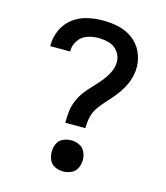

<svg xmlns="http://www.w3.org/2000/svg" viewBox="-112 -829 800 923"><g transform="rotate(15 288.0 -367.5)"><path d="M238 -221H338Q338 -249 344 -276.5Q350 -304 366.5 -327Q383 -350 402 -370.5Q421 -391 439 -413Q457 -435 471 -459.5Q485 -484 493 -511.5Q501 -539 501 -567Q501 -606 484 -642.5Q467 -679 435 -702.5Q403 -726 364.5 -734.5Q326 -743 287 -743Q248 -743 209 -734Q170 -725 138.5 -701Q107 -677 90 -640.5Q73 -604 73 -564V-558H173Q172 -559 172 -561Q172 -589 188.5 -613.5Q205 -638 232 -647Q259 -656 287 -656Q314 -656 341 -648.5Q368 -641 385 -618Q402 -595 402 -568Q402 -540 389 -514Q376 -488 358 -466Q340 -444 320 -423.5Q300 -403 283 -380.5Q266 -358 255 -331.5Q244 -305 241 -277Q238 -249 238 -221ZM288 8Q309 8 328.5 -1Q348 -10 357 -29.5Q366 -49 366 -70Q366 -90 357 -109.5Q348 -129 328.5 -138Q309 -147 288 -147Q267 -147 247.5 -138Q228 -129 219.5 -109.5Q211 -90 211 -70Q211 -49 219.5 -29.5Q228 -10 247.5 -1Q267 8 288 8Z"/></g></svg>

Font: Iosevka Sparkle Medium
Style: Regular
Weight: 500
Designer: Belleve Invis
Foundry: Belleve Invis
Version: Version 4.5.0; ttfautohint (v1.8.3)